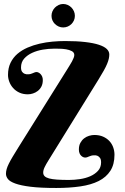

<svg xmlns="http://www.w3.org/2000/svg" viewBox="-20 -933 622 959"><path d="M324.2 -34.2Q350.6 -34.2 378.9 -38.3Q407.2 -42.5 430.7 -52.7Q454.1 -63 469.5 -79.8Q484.9 -96.7 484.9 -122.1Q484.9 -137.2 479.2 -144.5Q473.6 -151.9 466.8 -154.8Q459 -158.2 449.2 -157.2Q441.9 -157.2 436 -155.5Q430.2 -153.8 425 -151.6Q419.9 -149.4 415.3 -147.7Q410.6 -146 405.8 -146Q400.4 -146 395 -148.4Q389.6 -150.9 384.8 -155.8Q379.9 -160.6 377 -168.2Q374 -175.8 374 -186Q374 -205.6 381.3 -219.2Q388.7 -232.9 399.9 -241.7Q411.1 -250.5 424.8 -254.6Q438.5 -258.8 451.2 -258.8Q476.1 -258.8 494.9 -250.5Q513.7 -242.2 526.4 -228.5Q539.1 -214.8 545.4 -197Q551.8 -179.2 551.8 -160.2Q551.8 -111.8 531.2 -79.8Q510.7 -47.9 472.9 -28.8Q435.1 -9.8 381.3 -2Q327.6 5.9 261.2 5.9Q182.1 5.9 132.8 -0.2Q83.5 -6.3 56.2 -16.4Q28.8 -26.4 19.3 -39.1Q9.8 -51.8 9.8 -64.9Q9.8 -76.2 13.2 -88.4Q16.6 -100.6 24.2 -115.7Q31.7 -130.9 43.5 -150.6Q55.2 -170.4 71.8 -196.8L315.9 -586.9Q321.8 -596.7 328.1 -606.7Q334.5 -616.7 339.6 -626.2Q344.7 -635.7 347.9 -644Q351.1 -652.3 351.1 -658.2Q351.1 -670.9 338.9 -677.5Q326.7 -684.1 310.1 -686.8Q293.5 -689.5 276.4 -689.7Q259.3 -689.9 249 -689.9Q222.7 -689.9 193.8 -685.1Q165 -680.2 140.9 -669.2Q116.7 -658.2 100.8 -640.4Q85 -622.6 85 -596.2Q85 -581.5 90.6 -574.2Q96.2 -566.9 103 -564.5Q110.8 -561 121.1 -562Q127.9 -562 133.5 -563.7Q139.2 -565.4 144 -567.6Q148.9 -569.8 153.6 -571.5Q158.2 -573.2 163.1 -573.2Q166.5 -573.2 171.9 -570.8Q177.2 -568.4 182.1 -563.5Q187 -558.6 190.4 -551Q193.8 -543.5 193.8 -533.2Q193.8 -514.2 186.8 -500.7Q179.7 -487.3 168.7 -478.8Q157.7 -470.2 144.5 -466.1Q131.3 -461.9 119.1 -461.9Q94.7 -461.9 76.2 -470.7Q57.6 -479.5 45.2 -493.7Q32.7 -507.8 26.4 -524.9Q20 -542 20 -559.1Q20 -593.3 32.7 -619.4Q45.4 -645.5 67.1 -664.1Q88.9 -682.6 117.4 -695.1Q146 -707.5 177.7 -714.8Q209.5 -722.2 242.2 -725.1Q274.9 -728 305.2 -728Q363.3 -728 405 -723.1Q446.8 -718.3 473.6 -709.5Q500.5 -700.7 513.2 -688.5Q525.9 -676.3 525.9 -661.1Q525.9 -650.9 523.4 -639.6Q521 -628.4 514.9 -613.8Q508.8 -599.1 498.3 -580.3Q487.8 -561.5 472.2 -536.1L220.2 -128.9Q210.4 -113.3 203.1 -98.4Q195.8 -83.5 195.8 -70.8Q195.8 -60.1 202.9 -53Q210 -45.9 225.3 -41.7Q240.7 -37.6 265.1 -35.9Q289.6 -34.2 324.2 -34.2ZM237.3 -854Q237.3 -865.7 241.9 -876.5Q246.6 -887.2 254.6 -895.3Q262.7 -903.3 273.2 -908.2Q283.7 -913.1 295.4 -913.1Q307.6 -913.1 318.4 -908.2Q329.1 -903.3 336.9 -895.3Q344.7 -887.2 349.4 -876.5Q354 -865.7 354 -854Q354 -841.8 349.4 -831.3Q344.7 -820.8 336.9 -813Q329.1 -805.2 318.4 -800.5Q307.6 -795.9 295.4 -795.9Q283.7 -795.9 273.2 -800.5Q262.7 -805.2 254.6 -813Q246.6 -820.8 241.9 -831.3Q237.3 -841.8 237.3 -854Z"/></svg>

Font: Berkshire Swash
Style: Regular
Weight: 400
Designer: Astigmatic (AOETI)
Foundry: Astigmatic (AOETI)
Version: Version 1.001